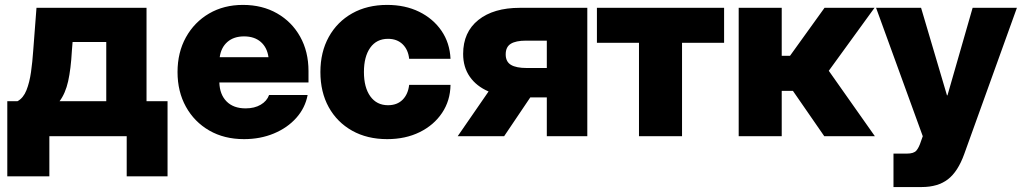

<svg xmlns="http://www.w3.org/2000/svg" viewBox="-20 -547 4105 771"><path d="M9.3 161.1V-140.6H50.3Q73.7 -153.3 86.2 -184.6Q98.6 -215.8 104.5 -257.6Q110.4 -299.3 113.3 -342.8L126.5 -515.6H568.4V-140.6H652.8V161.1H488.8V0H178.2V161.1ZM219.2 -140.6H406.7V-378.4H271.5L268.6 -342.8Q264.6 -270 253.7 -220.9Q242.7 -171.9 219.2 -140.6Z M960 11.7Q880.4 11.7 820.3 -22.9Q760.3 -57.6 726.6 -118.4Q692.9 -179.2 692.9 -257.8Q692.9 -336.4 726.6 -397.2Q760.3 -458 819.6 -492.7Q878.9 -527.3 955.6 -527.3Q1033.2 -527.3 1092.5 -493.4Q1151.9 -459.5 1185.3 -399.7Q1218.8 -339.8 1218.8 -261.7V-215.8H860.8Q862.3 -167.5 889.9 -139.6Q917.5 -111.8 966.3 -111.8Q1002 -111.8 1026.9 -126.5Q1051.8 -141.1 1060.5 -165.5H1215.3Q1205.6 -113.8 1169.9 -73.7Q1134.3 -33.7 1079.8 -11Q1025.4 11.7 960 11.7ZM862.3 -317.4H1058.1Q1052.7 -356.4 1027.1 -378.7Q1001.5 -400.9 960 -400.9Q918.9 -400.9 893.3 -378.7Q867.7 -356.4 862.3 -317.4Z M1534.7 11.7Q1454.6 11.7 1394 -22.2Q1333.5 -56.2 1300 -116.7Q1266.6 -177.2 1266.6 -257.8Q1266.6 -337.9 1300.3 -398.7Q1334 -459.5 1394.3 -493.4Q1454.6 -527.3 1534.7 -527.3Q1606.9 -527.3 1663.1 -499.8Q1719.2 -472.2 1752.7 -423.6Q1786.1 -375 1789.1 -311H1623Q1619.1 -347.7 1596.7 -369.4Q1574.2 -391.1 1538.1 -391.1Q1492.2 -391.1 1466.8 -355.5Q1441.4 -319.8 1441.4 -257.8Q1441.4 -195.8 1467 -160.2Q1492.7 -124.5 1538.1 -124.5Q1574.7 -124.5 1596.7 -146.5Q1618.7 -168.5 1623 -206.1H1789.1Q1788.1 -142.6 1755.1 -93.5Q1722.2 -44.4 1665.3 -16.4Q1608.4 11.7 1534.7 11.7Z M2338.4 0H2175.8V-155.8H2109.4L2004.4 0H1817.9L1941.9 -179.7Q1893.1 -200.7 1866.5 -239Q1839.8 -277.3 1839.8 -330.6Q1839.8 -418 1900.9 -466.8Q1961.9 -515.6 2067.9 -515.6H2338.4ZM2175.8 -273.9V-383.8H2092.3Q2051.3 -383.8 2031 -371.1Q2010.7 -358.4 2010.7 -328.6Q2010.7 -299.3 2031.7 -286.6Q2052.7 -273.9 2095.7 -273.9Z M2545.9 0V-375H2377V-515.6H2887.7V-375H2718.8V0Z M2946.3 0V-515.6H3119.1V-322.8H3152.3L3291 -515.6H3491.7L3308.1 -262.7L3493.2 0H3290L3164.1 -182.1H3119.1V0Z M3681.2 204.1H3567.9V69.8H3622.1Q3649.4 69.8 3659.9 57.6Q3670.4 45.4 3678.7 19L3685.5 0L3498 -515.6H3678.7L3782.7 -164.1H3784.7L3885.7 -515.6H4063.5L3852.1 71.3Q3826.7 142.1 3786.4 173.1Q3746.1 204.1 3681.2 204.1Z"/></svg>

Font: Inter Display Extra Bold
Style: Regular
Weight: 800
Designer: Rasmus Andersson
Foundry: rsms
Version: Version 4.000;git-4fc901f